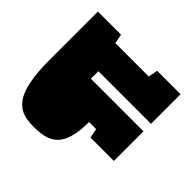

<svg xmlns="http://www.w3.org/2000/svg" viewBox="-150 -909 1129 1129"><g transform="rotate(-45 414.5 -344.0)"><path d="M773.9 -495.1 715.3 -483.9V-206.1L773.9 -194.8V0H527.8V-437.5H465.3V0H219.2V-194.8L277.8 -206.1V-265.1Q223.6 -265.1 184.1 -272Q144.5 -278.8 116.7 -291.7Q88.9 -304.7 71.3 -323.5Q53.7 -342.3 43.9 -366Q34.2 -389.6 30.8 -418Q27.3 -446.3 27.3 -478.5Q27.3 -509.8 32.2 -537.4Q37.1 -564.9 50.8 -588.1Q64.5 -611.3 88.6 -629.9Q112.8 -648.4 151.1 -661.1Q189.5 -673.8 244.4 -680.7Q299.3 -687.5 374 -687.5H773.9Z"/></g></svg>

Font: Holtwood One SC
Style: Regular
Weight: 400
Version: Version 1.000